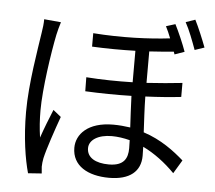

<svg xmlns="http://www.w3.org/2000/svg" viewBox="-58 -882 1115 997"><g transform="rotate(5 500.0 -383.0)"><path d="M226 -744 138 -752C138 -730 135 -704 131 -681C119 -598 86 -412 86 -265C86 -129 104 -20 124 52L195 47C194 36 193 21 192 12C192 0 194 -19 197 -33C208 -82 243 -185 268 -254L227 -287C210 -246 185 -183 170 -138C163 -187 160 -230 160 -279C160 -391 189 -584 208 -677C212 -695 220 -727 226 -744ZM920 -818 871 -801C892 -764 914 -705 930 -661L980 -678C965 -718 939 -781 920 -818ZM635 -165 636 -123C636 -70 616 -30 538 -30C468 -30 423 -56 423 -105C423 -148 470 -178 541 -178C572 -178 604 -173 635 -165ZM819 -786 771 -771C780 -754 789 -733 798 -710C689 -697 547 -691 398 -702V-632C477 -628 553 -628 624 -630V-466C546 -464 464 -465 382 -471L383 -398C463 -394 546 -393 624 -395C626 -342 629 -282 632 -231C604 -235 574 -238 543 -238C411 -238 352 -171 352 -101C352 -7 434 39 545 39C652 39 709 -8 709 -90L708 -137C768 -108 825 -65 875 -14L917 -84C867 -128 797 -182 704 -212C701 -270 697 -335 696 -398C766 -401 829 -406 882 -412V-485C826 -479 763 -473 696 -469V-633C743 -636 785 -639 823 -643L828 -629L879 -647C865 -687 838 -749 819 -786Z"/></g></svg>

Font: Source Han Sans KR
Style: Regular
Weight: 400
Designer: Ryoko NISHIZUKA 西塚涼子 (kana, bopomofo & ideographs); Paul D. Hunt (Latin, Greek & Cyrillic); Sandoll Communications 산돌커뮤니
Foundry: Adobe
Version: Version 2.004;hotconv 1.0.118;makeotfexe 2.5.65603